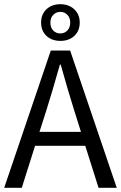

<svg xmlns="http://www.w3.org/2000/svg" viewBox="-20 -897 578 917"><path d="M147.5 -200.7 84 0H0L222.7 -655.8H314.9L537.6 0H450.7L387.2 -200.7ZM335 -367.7Q304.2 -465.3 270 -588.4H266.1Q228.5 -455.6 200.7 -367.7L168.5 -267.1H366.7ZM268.6 -877Q294.9 -877 315.9 -866Q336.9 -855 348.9 -835.2Q360.8 -815.4 360.8 -789.6Q360.8 -749.5 335 -725.6Q309.1 -701.7 268.6 -701.7Q227.5 -701.7 201.9 -725.6Q176.3 -749.5 176.3 -789.6Q176.3 -828.6 201.9 -852.8Q227.5 -877 268.6 -877ZM268.6 -840.3Q248 -840.3 234.4 -826.2Q220.7 -812 220.7 -789.6Q220.7 -765.1 234.1 -751.2Q247.6 -737.3 268.6 -737.3Q288.1 -737.3 301.8 -751.5Q315.4 -765.6 315.4 -789.6Q315.4 -812 301.8 -826.2Q288.1 -840.3 268.6 -840.3Z"/></svg>

Font: Varta
Style: Regular
Weight: 400
Designer: Joana Correia, Viktoriya Grabowska, Eben Sorkin
Foundry: Sorkin Type
Version: Version 1.002; ttfautohint (v1.3) -l 8 -r 24 -G 200 -x 12 -H